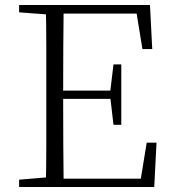

<svg xmlns="http://www.w3.org/2000/svg" viewBox="-20 -743 686 763"><path d="M56 0V-29L188 -40H198V0ZM162 0Q164 -83 164 -166Q164 -249 164 -333V-390Q164 -474 164 -557.5Q164 -641 162 -723H233Q232 -641 231.5 -556Q231 -471 231 -377V-357Q231 -255 231.5 -169Q232 -83 233 0ZM198 0V-33H569L536 -11L563 -176H602L593 0ZM198 -350V-383H436V-350ZM431 -247 418 -358V-379L431 -487H462V-247ZM56 -694V-723H198V-684H188ZM546 -548 519 -714 553 -689H198V-723H576L585 -548Z"/></svg>

Font: Early Summer Mincho VF
Style: Regular
Weight: 250
Designer: GuiWonder
Version: Version 1.002